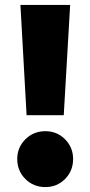

<svg xmlns="http://www.w3.org/2000/svg" viewBox="-20 -748 367 780"><path d="M63 -728H265L239 -280H88ZM164 12Q116 12 83 -21Q50 -54 50 -102Q50 -149 83 -182Q116 -215 164 -215Q212 -215 244.5 -182Q277 -149 277 -102Q277 -54 244.5 -21Q212 12 164 12Z"/></svg>

Font: Murecho Black
Style: Regular
Weight: 900
Designer: Neil Summerour
Foundry: Positype
Version: Version 1.010; ttfautohint (v1.8.3)